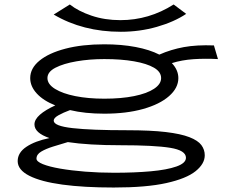

<svg xmlns="http://www.w3.org/2000/svg" viewBox="-20 -666 1040 858"><path d="M446 -158Q403 -158 364.5 -162Q326 -166 293 -174Q263 -163 241.5 -151Q220 -139 220 -127Q220 -103 304 -93.5Q388 -84 548 -84Q653 -84 720.5 -76Q788 -68 826.5 -53Q865 -38 880 -17.5Q895 3 895 28Q895 66 854 99Q813 132 723.5 152Q634 172 488 172Q355 172 259 159Q163 146 111 119.5Q59 93 59 54Q59 16 98 -10Q137 -36 201 -49Q134 -72 134 -110Q134 -132 158.5 -153.5Q183 -175 227 -195Q174 -216 144.5 -248Q115 -280 115 -317Q115 -361 156.5 -395Q198 -429 272.5 -448.5Q347 -468 446 -468Q523 -468 586 -456Q649 -444 692 -422Q744 -445 801.5 -455.5Q859 -466 936 -463L954 -402Q896 -405 844.5 -401.5Q793 -398 748 -384Q777 -353 777 -317Q777 -273 735.5 -236.5Q694 -200 619.5 -179Q545 -158 446 -158ZM446 -225Q522 -225 579 -236.5Q636 -248 668 -269Q700 -290 700 -317Q700 -345 668 -363.5Q636 -382 579 -392Q522 -402 446 -402Q380 -402 322 -392Q264 -382 228 -363.5Q192 -345 192 -317Q192 -290 225.5 -269Q259 -248 316.5 -236.5Q374 -225 446 -225ZM143 43Q143 56 171.5 67.5Q200 79 249 87.5Q298 96 360.5 101Q423 106 490 106Q581 106 653.5 99.5Q726 93 768.5 78Q811 63 811 39Q811 6 740.5 -5.5Q670 -17 518 -17Q448 -17 388.5 -20.5Q329 -24 283 -31Q249 -21 217 -11Q185 -1 164 11.5Q143 24 143 43ZM520 -524Q350 -524 220 -601L292 -646Q330 -616 389 -596Q448 -576 518 -576Q646 -576 756 -646L812 -604Q758 -568 681 -546Q604 -524 520 -524Z"/></svg>

Font: Inconsolata UltraExpanded
Style: Regular
Weight: 400
Width: 9
Monospace: yes
Designer: Raph Levien, Cyreal, Brenton Simpson
Foundry: Raph Levien, Cyreal, Google
Version: Version 3.000; ttfautohint (v1.8.2.53-6de2)